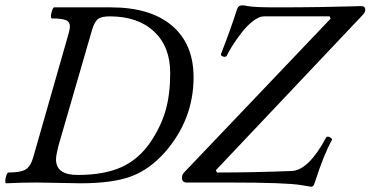

<svg xmlns="http://www.w3.org/2000/svg" viewBox="-26 -694 1409 730"><path d="M1157.2 16.1 1119.1 9.8Q1062 0 846.2 0H684.1Q666 0 666 -18.1Q666 -30.3 673.8 -38.1L1231 -623L1227.1 -631.8H977.1Q959.5 -631.8 936.5 -614.3Q913.6 -596.7 893.8 -571.3Q874 -545.9 858.9 -522.2Q843.8 -498.5 835.9 -481.9Q834 -478 827.9 -478Q821.8 -478 817.1 -481.4Q812.5 -484.9 814.9 -490.2Q852.1 -585.9 875 -658.2Q879.9 -673.8 896 -673.8Q901.4 -673.8 916 -670.9Q941.4 -666 1022.9 -666Q1113.8 -666 1190.2 -667.2Q1266.6 -668.5 1306.2 -669.7Q1345.7 -670.9 1346.2 -670.9Q1362.8 -670.9 1362.8 -657.2Q1362.8 -647 1352.1 -636.2L794.9 -46.9L798.8 -38.1Q936.5 -38.1 1083 -43.9Q1147 -46.4 1213.9 -170.9Q1216.8 -175.3 1222.4 -174.3Q1228 -173.3 1232.9 -168.9Q1237.8 -164.6 1235.8 -161.1Q1206.5 -110.4 1170.9 0Q1166.5 16.1 1157.2 16.1ZM-2.9 2.9Q-6.3 1.5 -5.9 -7.6Q-5.4 -16.6 -1.7 -27.3Q2 -38.1 5.9 -38.1Q52.2 -38.1 71.3 -49.6Q90.3 -61 100.1 -95.2L235.8 -569.8Q245.1 -602.1 231.9 -613Q218.8 -624 170.9 -624Q167 -625.5 167.7 -634.8Q168.5 -644 172.4 -655Q176.3 -666 180.2 -666H396Q545.9 -666 627.9 -596.4Q710 -526.9 710 -399.9Q710 -241.7 603 -117.2Q543.5 -49.8 472.9 -23.4Q402.3 2.9 279.8 2.9Q256.8 2.9 202.1 1.5Q147.5 0 116.2 0Q49.8 0 -2.9 2.9ZM269 -28.8Q370.1 -28.8 436.3 -58.8Q502.4 -88.9 546.9 -154.8Q586.9 -214.8 604 -275.4Q621.1 -335.9 621.1 -417Q621.1 -516.6 559.6 -574.2Q498 -631.8 391.1 -631.8Q359.9 -631.8 346.7 -621.8Q333.5 -611.8 324.2 -581.1L195.8 -138.2Q187 -103.5 187 -87.9Q187 -28.8 269 -28.8Z"/></svg>

Font: Junicode SmCond Medium
Style: Italic
Weight: 500
Width: 4
Italic angle: -11°
Designer: Peter S. Baker
Version: Version 2.206